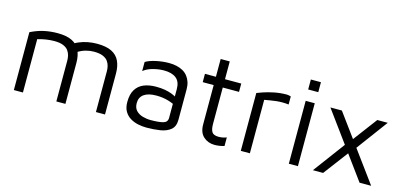

<svg xmlns="http://www.w3.org/2000/svg" viewBox="-63 -1062 3074 1471"><g transform="rotate(15 1474.5 -326.0)"><path d="M489 -325V0H417V-325Q417 -343 412.5 -363Q408 -383 395 -401.5Q382 -420 355 -431.5Q328 -443 283 -443Q252 -443 219 -438Q186 -433 152 -423V0H80V-459Q104 -471 129.5 -480.5Q155 -490 181.5 -496Q208 -502 235.5 -505Q263 -508 291 -508Q364 -508 407 -486.5Q450 -465 469.5 -424Q489 -383 489 -325ZM394 -439Q426 -464 460.5 -479Q495 -494 531.5 -501Q568 -508 605 -508Q678 -508 721 -486.5Q764 -465 783.5 -424Q803 -383 803 -325V0H731V-325Q731 -343 726.5 -363Q722 -383 709 -401.5Q696 -420 669 -431.5Q642 -443 597 -443Q566 -443 533 -434Q500 -425 466 -403Z M1135 15Q1102 15 1068.5 8Q1035 1 1006.5 -16Q978 -33 960.5 -62.5Q943 -92 943 -137Q943 -199 966.5 -236.5Q990 -274 1031.5 -290.5Q1073 -307 1127 -307Q1167 -307 1197.5 -301.5Q1228 -296 1251.5 -287Q1275 -278 1294 -266L1308 -200Q1285 -216 1241.5 -229Q1198 -242 1146 -242Q1083 -242 1049 -218Q1015 -194 1015 -148Q1015 -110 1035.5 -88.5Q1056 -67 1087.5 -58Q1119 -49 1152 -49Q1217 -49 1250.5 -58.5Q1284 -68 1284 -102V-331Q1284 -389 1250 -416Q1216 -443 1153 -443Q1113 -443 1068 -431.5Q1023 -420 992 -395V-467Q1023 -486 1075 -497Q1127 -508 1176 -508Q1209 -508 1237 -501.5Q1265 -495 1287 -482.5Q1309 -470 1324.5 -450.5Q1340 -431 1348.5 -405.5Q1357 -380 1357 -348V-106Q1357 -53 1325.5 -27Q1294 -1 1243.5 7Q1193 15 1135 15Z M1674 8Q1621 8 1585 -24.5Q1549 -57 1549 -121V-433H1462V-499H1549V-640H1621V-499H1750V-433H1621V-144Q1621 -102 1634 -81Q1647 -60 1687 -60Q1705 -60 1722 -63.5Q1739 -67 1750 -72V-4Q1736 1 1714.5 4.5Q1693 8 1674 8Z M1880 0V-459Q1892 -464 1926.5 -476Q1961 -488 2009.5 -498Q2058 -508 2110 -508Q2118 -508 2126 -506Q2134 -504 2142 -502V-438Q2116 -441 2091.5 -441Q2067 -441 2044 -438.5Q2021 -436 1998 -432Q1975 -428 1952 -424V0Z M2261 0V-499H2333V0ZM2257 -588V-667H2337V-588Z M2697 -218 2533 0H2452L2654 -272ZM2914 0H2822L2457 -499H2548ZM2664 -279 2829 -499H2912L2704 -218Z"/></g></svg>

Font: Maven Pro VF Beta
Style: Regular
Weight: 400
Designer: Joe Prince
Foundry: Joe Prince
Version: Version 2.002